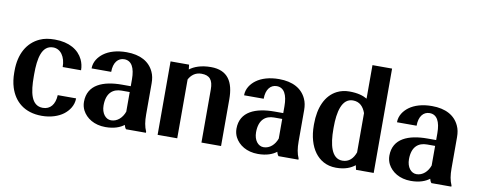

<svg xmlns="http://www.w3.org/2000/svg" viewBox="-64 -1050 3381 1359"><g transform="rotate(10 1626.0 -370.0)"><path d="M32 -257C32 -220 37 -184 47 -152C77 -57 151 10 276 10C341 10 395 -9 431 -36C465 -62 495 -102 495 -154H363C360 -86 327 -47 274 -47C190 -47 173 -142 173 -255V-273C173 -384 191 -481 273 -481C327 -481 363 -429 363 -356H495C495 -383 489 -409 478 -432C447 -496 379 -538 275 -538C234 -538 198 -532 168 -518C82 -479 32 -393 32 -271Z M554 -140C554 -118 559 -98 568 -80C595 -28 653 10 734 10C796 10 839 -7 867 -29C870 -17 874 -8 881 0H1024V-8C1009 -41 1003 -79 1003 -128V-352C1003 -383 998 -410 987 -433C956 -501 889 -538 791 -538C722 -538 666 -521 627 -492C595 -468 566 -431 566 -382H707C707 -450 739 -486 783 -486C836 -486 861 -438 861 -355V-306H798C664 -306 554 -264 554 -140ZM695 -139C695 -230 742 -264 803 -264H861V-123C845 -78 810 -44 765 -44C726 -44 695 -82 695 -139Z M1108 0H1249V-423C1266 -455 1295 -480 1339 -480C1398 -480 1423 -450 1423 -382V0H1564V-336C1564 -460 1519 -538 1397 -538C1328 -538 1277 -519 1245 -494L1241 -528H1108Z M1650 -140C1650 -118 1655 -98 1664 -80C1691 -28 1749 10 1830 10C1892 10 1935 -7 1963 -29C1966 -17 1970 -8 1977 0H2120V-8C2105 -41 2099 -79 2099 -128V-352C2099 -383 2094 -410 2083 -433C2052 -501 1985 -538 1887 -538C1818 -538 1762 -521 1723 -492C1691 -468 1662 -431 1662 -382H1803C1803 -450 1835 -486 1879 -486C1932 -486 1957 -438 1957 -355V-306H1894C1760 -306 1650 -264 1650 -140ZM1791 -139C1791 -230 1838 -264 1899 -264H1957V-123C1941 -78 1906 -44 1861 -44C1822 -44 1791 -82 1791 -139Z M2185 -258C2185 -179 2205 -112 2239 -66C2271 -23 2320 10 2391 10C2456 10 2496 -8 2527 -32L2534 0H2661V-750H2520V-509C2491 -526 2452 -538 2392 -538C2359 -538 2330 -531 2304 -518C2225 -478 2185 -387 2185 -268ZM2326 -256V-270C2326 -379 2348 -480 2428 -480C2476 -480 2504 -450 2520 -405V-123C2504 -78 2475 -47 2427 -47C2348 -47 2326 -147 2326 -256Z M2749 -140C2749 -118 2754 -98 2763 -80C2790 -28 2848 10 2929 10C2991 10 3034 -7 3062 -29C3065 -17 3069 -8 3076 0H3219V-8C3204 -41 3198 -79 3198 -128V-352C3198 -383 3193 -410 3182 -433C3151 -501 3084 -538 2986 -538C2917 -538 2861 -521 2822 -492C2790 -468 2761 -431 2761 -382H2902C2902 -450 2934 -486 2978 -486C3031 -486 3056 -438 3056 -355V-306H2993C2859 -306 2749 -264 2749 -140ZM2890 -139C2890 -230 2937 -264 2998 -264H3056V-123C3040 -78 3005 -44 2960 -44C2921 -44 2890 -82 2890 -139Z"/></g></svg>

Font: Aerodynamic
Style: Regular
Weight: 500
Designer: Google
Version: Version 2.000980; 2014